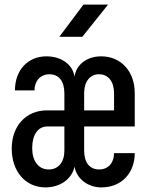

<svg xmlns="http://www.w3.org/2000/svg" viewBox="-20 -805 640 835"><path d="M238 -645H338L450 -785H343ZM178 10C242 10 293 -27 304 -80C314 -27 362 10 421 10C507 10 566 -51 566 -139H476C476 -97 451 -68 411 -68C370 -68 346 -98 346 -150V-255H566V-400C566 -495 506 -560 420 -560C358 -560 311 -524 304 -471C297 -524 247 -560 182 -560C101 -560 45 -500 45 -412H130C130 -453 156 -482 195 -482C236 -482 260 -452 260 -399V-325H184C93 -325 31 -257 31 -159C31 -59 91 10 178 10ZM346 -325V-400C346 -450 371 -482 411 -482C451 -482 476 -450 476 -400V-325ZM192 -68C147 -68 120 -105 120 -161C120 -219 145 -255 186 -255H260V-150C260 -100 234 -68 192 -68Z"/></svg>

Font: JetBrains Mono Medium
Style: Regular
Weight: 436
Monospace: yes
Designer: Philipp Nurullin, Konstantin Bulenkov
Foundry: JetBrains
Version: Version 2.305